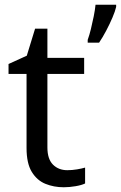

<svg xmlns="http://www.w3.org/2000/svg" viewBox="-20 -780 510 810"><path d="M264 -62Q284 -62 305 -65.5Q326 -69 339 -73V-6Q325 1 299 5.5Q273 10 249 10Q207 10 171.5 -4.5Q136 -19 114 -55Q92 -91 92 -156V-468H16V-510L93 -545L128 -659H180V-536H335V-468H180V-158Q180 -109 203.5 -85.5Q227 -62 264 -62ZM470 -751Q466 -733 454.5 -706Q443 -679 428 -650.5Q413 -622 398 -600H350V-612Q357 -631 363.5 -657.5Q370 -684 375.5 -711.5Q381 -739 383 -760H470Z"/></svg>

Font: Noto Sans Ugaritic
Style: Regular
Weight: 400
Designer: Monotype Design Team
Foundry: Monotype Imaging Inc.
Version: Version 2.001; ttfautohint (v1.8.4.7-5d5b)